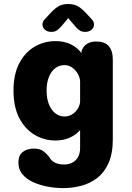

<svg xmlns="http://www.w3.org/2000/svg" viewBox="-20 -692 659 960"><path d="M297.5 248.5Q256.5 248.5 216.5 240.8Q176.5 233 143.8 217.8Q111 202.5 91.5 178.5Q72 154.5 72 121Q72 85 93.5 68Q115 51 149 51Q181 51 198.2 65Q215.5 79 226.5 93.5Q236 112 255 121.2Q274 130.5 301.5 130.5Q321.5 130.5 339.5 122.2Q357.5 114 369 95.5Q380.5 77 380.5 46.5V-41.5Q359 -17 327.8 -3.2Q296.5 10.5 257.5 10.5Q200.5 10.5 152.5 -18.2Q104.5 -47 76 -102.5Q47.5 -158 47.5 -239Q47.5 -320 76 -375Q104.5 -430 152.5 -458.2Q200.5 -486.5 257.5 -486.5Q300.5 -486.5 333.2 -470.8Q366 -455 387.5 -426.5L388 -438.5Q406 -484.5 462 -484.5Q544 -484.5 544 -393.5V4Q544 76.5 522.5 124Q501 171.5 465 198.8Q429 226 385.2 237.2Q341.5 248.5 297.5 248.5ZM302.5 -109.5Q322.5 -109.5 339.2 -119.2Q356 -129 367 -145.5Q378 -162 380.5 -181V-286Q379 -306.5 368.2 -324.5Q357.5 -342.5 340.5 -354.5Q323.5 -366.5 302.5 -366.5Q277.5 -366.5 257.2 -351.8Q237 -337 225 -308.5Q213 -280 213 -239Q213 -198.5 225 -169.5Q237 -140.5 257.2 -125Q277.5 -109.5 302.5 -109.5ZM438 -596.5Q450 -583.5 450 -570Q450 -553.5 437.5 -543Q425 -532.5 405 -532.5Q388 -532.5 376 -541.5Q364 -550.5 353.5 -563.5L321 -601.5L289 -563Q278 -550 266.2 -541.2Q254.5 -532.5 237.5 -532.5Q217.5 -532.5 205 -543Q192.5 -553.5 192.5 -570Q192.5 -584.5 204.5 -596.5L224 -617.5Q247.5 -644.5 268.5 -658.2Q289.5 -672 321 -672Q353 -672 373.8 -658.2Q394.5 -644.5 418.5 -617.5Z"/></svg>

Font: Sono Monospace
Style: Bold
Weight: 700
Designer: Tyler Finck
Foundry: Tyler Finck
Version: Version 2.112